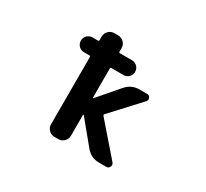

<svg xmlns="http://www.w3.org/2000/svg" viewBox="-149 -1000 1297 1207"><g transform="rotate(30 500.0 -396.5)"><path d="M257.8 -574.2Q235.4 -574.2 219.7 -589.8Q204.1 -605.5 204.1 -627.9Q204.1 -650.4 219.7 -666Q235.4 -681.6 257.8 -681.6H297.9Q304.7 -681.6 304.7 -689.5V-715.8Q304.7 -739.3 321.8 -756.3Q338.9 -773.4 362.3 -773.4H391.6Q415 -773.4 432.1 -756.3Q449.2 -739.3 449.2 -715.8V-689.5Q449.2 -681.6 456.1 -681.6H543.9Q566.4 -681.6 582 -666Q597.7 -650.4 597.7 -627.9Q597.7 -605.5 582 -589.8Q566.4 -574.2 543.9 -574.2H456.1Q449.2 -574.2 449.2 -566.4V-355.5Q449.2 -354.5 451.2 -353.5Q453.1 -352.5 454.1 -354.5L581.1 -502Q619.1 -545.9 676.8 -545.9H732.4Q749 -545.9 755.4 -530.8Q761.7 -515.6 751 -503.9L563.5 -300.8Q558.6 -294.9 563.5 -289.1L758.8 -64.5Q765.6 -56.6 765.6 -47.9Q765.6 -42 762.7 -36.1Q755.9 -20.5 739.3 -20.5H685.5Q627.9 -20.5 590.8 -65.4L454.1 -231.4Q453.1 -233.4 451.2 -232.4Q449.2 -231.4 449.2 -230.5V-78.1Q449.2 -54.7 432.1 -37.6Q415 -20.5 391.6 -20.5H362.3Q338.9 -20.5 321.8 -37.6Q304.7 -54.7 304.7 -78.1V-566.4Q304.7 -574.2 297.9 -574.2Z"/></g></svg>

Font: Gen Jyuu Gothic Monospace Bold
Style: Bold
Weight: 700
Designer: [Source Han Sans]
Ryoko NISHIZUKA  (kana & ideographs); Paul D. Hunt (Latin, Greek & Cyrillic); Wenlong ZHANG  (bopomofo
Version: Version 1.002.20150607